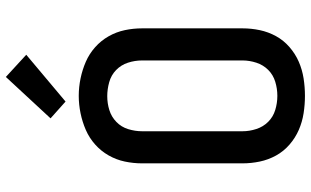

<svg xmlns="http://www.w3.org/2000/svg" viewBox="-218 -810 1037 640"><g transform="rotate(-90 300.0 -490.5)"><path d="M300 8Q271 8 242 3.5Q213 -1 186.5 -12.5Q160 -24 137.5 -43.5Q115 -63 101 -88.5Q87 -114 81 -142.5Q75 -171 75 -200V-535Q75 -564 81 -592.5Q87 -621 101.5 -646.5Q116 -672 138 -691.5Q160 -711 186.5 -722.5Q213 -734 242 -740Q271 -746 300 -746Q329 -746 358 -740Q387 -734 413.5 -722.5Q440 -711 462 -691.5Q484 -672 498.5 -646.5Q513 -621 519 -592.5Q525 -564 525 -535V-200Q525 -171 519 -142.5Q513 -114 499 -88.5Q485 -63 462.5 -43.5Q440 -24 413.5 -12.5Q387 -1 358 3.5Q329 8 300 8ZM300 -84Q324 -84 347 -91Q370 -98 386.5 -114.5Q403 -131 410.5 -154Q418 -177 418 -200V-535Q418 -559 410.5 -582Q403 -605 386 -621.5Q369 -638 345.5 -644.5Q322 -651 299 -651Q275 -651 252.5 -644Q230 -637 213 -620.5Q196 -604 189 -581Q182 -558 182 -535V-200Q182 -177 189.5 -154Q197 -131 213.5 -114.5Q230 -98 253 -91Q276 -84 300 -84ZM281 -790 225 -840 363 -989 437 -921Z"/></g></svg>

Font: Iosevka Custom SmBdEx
Style: Regular
Weight: 600
Width: 7
Monospace: yes
Designer: Belleve Invis
Foundry: Belleve Invis
Version: Version 11.2.4; ttfautohint (v1.8.4)